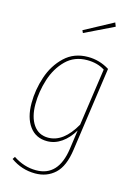

<svg xmlns="http://www.w3.org/2000/svg" viewBox="-140 -834 781 1104"><g transform="rotate(15 250.5 -282.0)"><path d="M433 -492 362 8Q348 109 300.5 153Q253 197 183 197Q103 197 37 150L47 135Q112 178 183 178Q316 178 340 9L356 -105Q327 -56 287 -28Q247 0 201 0Q134 0 96.5 -51Q59 -102 59 -189Q59 -268 85 -346Q111 -424 166.5 -476.5Q222 -529 305 -529Q374 -529 433 -492ZM82 -189Q82 -112 113.5 -66.5Q145 -21 202 -21Q293 -21 361 -141L410 -482Q366 -510 305 -510Q229 -510 179 -460.5Q129 -411 105.5 -337Q82 -263 82 -189ZM404 -761 413 -738 240 -654 233 -669Z"/></g></svg>

Font: Fira Sans Condensed Thin
Style: Italic
Weight: 250
Width: 3
Italic angle: -8°
Designer: Carrois Corporate & Edenspiekermann AG
Foundry: Carrois Corporate GbR & Edenspiekermann AG
Version: Version 4.203